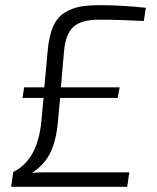

<svg xmlns="http://www.w3.org/2000/svg" viewBox="-20 -721 604 741"><path d="M543 -691 535 -640Q443 -645 362 -645Q294 -645 263.5 -617.5Q233 -590 227 -522L215 -384H442L434 -343H212L204 -257Q198 -182 175.5 -134Q153 -86 104 -54Q124 -56 166 -56H479L471 0H23L31 -57Q127 -105 140 -257L148 -343H67L73 -384H151L164 -525Q169 -582 185 -618.5Q201 -655 230 -672.5Q259 -690 290.5 -695.5Q322 -701 371 -701Q447 -701 543 -691Z"/></svg>

Font: Exo 2.0 Light
Style: Italic
Weight: 300
Italic angle: -8°
Designer: Natanael Gama
Version: Version 1.001;PS 001.001;hotconv 1.0.70;makeotf.lib2.5.58329